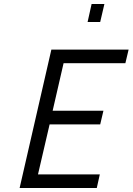

<svg xmlns="http://www.w3.org/2000/svg" viewBox="-20 -940 663 960"><path d="M78.1 0 236.8 -691.9H623L606.9 -624H297.9L243.2 -386.2H497.1L481 -317.9H228L169.9 -67.9H479L463.9 0ZM418 -830.1 438 -919.9H502L481 -830.1Z"/></svg>

Font: TitilliumWeb-Italic
Style: Italic
Weight: 400
Italic angle: -13°
Version: Version 1.001;PS 57.000;hotconv 1.0.70;makeotf.lib2.5.55311